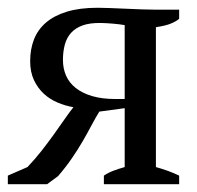

<svg xmlns="http://www.w3.org/2000/svg" viewBox="-26 -472 506 492"><path d="M51.3 -315.4Q51.3 -345.7 61 -370.8Q70.8 -396 91.8 -414.1Q112.8 -432.1 145.5 -442.1Q178.2 -452.1 224.1 -452.1Q234.9 -452.1 254.4 -451.4Q273.9 -450.7 295.4 -449.7Q316.9 -448.7 336.9 -448Q356.9 -447.3 368.7 -447.3H433.1V-423.8Q425.8 -417.5 412.6 -411.9Q399.4 -406.2 373.5 -402.3V-43.9Q406.7 -34.7 433.1 -22V0H240.2V-22Q252 -29.8 265.1 -34.7Q278.3 -39.6 293.5 -43.9V-194.8L228.5 -186Q218.8 -170.4 208.5 -150.9Q198.2 -131.3 185.8 -109.9Q173.3 -88.4 157.7 -65.7Q142.1 -43 122.6 -20.5L94.7 0H-5.9V-22L44.4 -43.9Q64 -64.5 80.6 -85.7Q97.2 -106.9 111.6 -127Q126 -147 138.4 -165Q150.9 -183.1 162.1 -197.3Q142.1 -200.7 122.1 -209Q102.1 -217.3 86.4 -231.7Q70.8 -246.1 61 -266.8Q51.3 -287.6 51.3 -315.4ZM293.5 -407.7Q287.6 -408.7 279.8 -409.7Q272 -410.6 263.4 -411.4Q254.9 -412.1 246.6 -412.6Q238.3 -413.1 232.4 -413.1Q204.6 -413.6 186 -407Q167.5 -400.4 156.2 -387.9Q145 -375.5 140.1 -357.7Q135.3 -339.8 135.3 -318.4Q135.3 -296.4 143.3 -278.1Q151.4 -259.8 168 -246.6Q184.6 -233.4 210 -225.8Q235.4 -218.3 269.5 -218.3H293.5Z"/></svg>

Font: PT Astra Serif
Style: Regular
Weight: 400
Designer: A.Korolkova, I. Chaeva
Foundry: ParaType Ltd
Version: Version 1.002